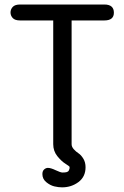

<svg xmlns="http://www.w3.org/2000/svg" viewBox="-20 -641 549 847"><path d="M295.9 -4.9V-550.8H440.4C468.4 -550.8 482.4 -562.2 482.4 -585C482.4 -609 468.4 -621.1 440.4 -621.1H68.4C53.4 -621.1 42.6 -617.5 36.1 -610.4C29.6 -603.2 26.4 -595.1 26.4 -585.9C26.4 -576.8 29.6 -568.7 36.1 -561.5C42.6 -554.4 53.4 -550.8 68.4 -550.8H214.8V-4.9C214.8 15.3 220.9 32.9 232.9 47.9C245 62.8 257 74.1 269 81.5C281.1 89 287.1 93.8 287.1 95.7C287.1 99.6 286.9 102.2 286.6 103.5C286.3 104.8 285.3 107.3 283.7 110.8C282.1 114.4 279 116.9 274.4 118.2C269.9 119.5 263.7 120.1 255.9 120.1C250 120.1 239.9 116.7 225.6 109.9C211.3 103 199.9 99.6 191.4 99.6C185.5 99.6 180 101.9 174.8 106.4C169.6 111 167 117.8 167 127C167 141.3 172.7 153.2 184.1 162.6C195.5 172 207.4 178.2 219.7 181.2C232.1 184.1 243.5 185.5 253.9 185.5C281.2 185.5 305.3 177.7 326.2 162.1C347 146.5 357.4 124.7 357.4 96.7C357.4 82.4 354.2 69.8 347.7 59.1C341.1 48.3 334.1 40.5 326.7 35.6C319.2 30.8 312.2 24.7 305.7 17.6C299.2 10.4 295.9 2.9 295.9 -4.9Z"/></svg>

Font: Jura
Style: DemiBold
Weight: 600
Version: Version 2.5.1